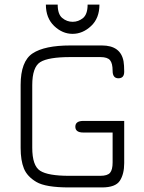

<svg xmlns="http://www.w3.org/2000/svg" viewBox="-20 -820 632 840"><path d="M180.7 -799.8H232.4Q232.4 -757.8 252.4 -741.2Q272.5 -724.6 297.9 -724.6Q323.2 -724.6 343.3 -741.2Q363.3 -757.8 363.3 -799.8H415Q415 -740.2 378.4 -706.1Q341.8 -671.9 297.4 -671.9Q252.9 -671.9 216.8 -706.5Q180.7 -741.2 180.7 -799.8ZM472.7 -240.2H344.7Q309.6 -240.2 309.6 -265.6Q309.6 -291 344.7 -291H523.4V-106.4Q523.4 -58.6 504.4 -29.3Q485.4 0 425.8 0H282.2Q179.7 0 139.2 -23.9Q98.6 -47.9 84.5 -83Q70.3 -118.2 70.3 -172.9V-448.2Q70.3 -551.8 122.6 -586.4Q174.8 -621.1 288.1 -621.1H425.8Q507.8 -621.1 520.5 -551.8Q523.4 -535.2 523.4 -506.3Q523.4 -477.5 498 -477.5Q472.7 -477.5 472.7 -510.3Q472.7 -543 461.4 -556.6Q450.2 -570.3 418.9 -570.3H288.1Q191.4 -570.3 156.2 -548.3Q121.1 -526.4 121.1 -447.3V-173.8Q121.1 -94.7 155.8 -72.8Q190.4 -50.8 282.2 -50.8H418.9Q450.2 -50.8 461.4 -64Q472.7 -77.1 472.7 -109.4Z"/></svg>

Font: Jura
Style: Book
Weight: 400
Version: Version 2.5